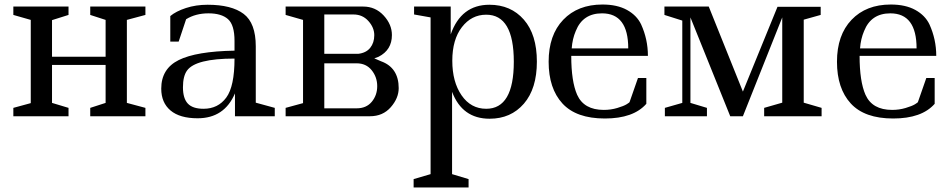

<svg xmlns="http://www.w3.org/2000/svg" viewBox="-20 -514 4192 849"><path d="M379 0V-37L447 -59V-227H210V-59L283 -37V0H39V-37L116 -58V-426L39 -448V-485H283V-448L210 -425V-263H447V-426L379 -448V-485H623V-448L541 -426V-59L623 -37V0Z M1195 0H1019V-101Q972 9 854 9Q775 9 734 -25.5Q693 -60 693 -122Q693 -210 770.5 -248.5Q848 -287 1017 -290V-333Q1017 -404 988 -429.5Q959 -455 902 -455Q845 -455 803 -429L770 -330H733V-443Q758 -464 802 -478.5Q846 -493 898 -493Q1004 -493 1057.5 -452.5Q1111 -412 1111 -309V-60L1195 -37ZM880 -33Q944 -33 980.5 -82.5Q1017 -132 1017 -255Q845 -255 807 -202Q789 -177 789 -128Q789 -79 810.5 -56Q832 -33 880 -33Z M1243 0V-37L1320 -58V-426L1243 -448V-485H1586Q1640 -485 1676.5 -445.5Q1713 -406 1713 -359Q1713 -293 1654 -263L1635 -256L1665 -243Q1704 -229 1723.5 -199Q1743 -169 1743 -124.5Q1743 -80 1708 -40Q1673 0 1616 0ZM1557 -234H1414V-35H1557Q1600 -35 1624 -64Q1648 -93 1648 -133Q1648 -173 1623.5 -203.5Q1599 -234 1557 -234ZM1414 -450V-276H1564Q1599 -280 1617 -302.5Q1635 -325 1635 -358.5Q1635 -392 1609 -421Q1583 -450 1543 -450Z M1811 -485H1973V-362Q2019 -493 2144 -493Q2239 -493 2296.5 -427Q2354 -361 2354 -241.5Q2354 -122 2296.5 -55.5Q2239 11 2145 11Q2024 11 1979 -108V256L2052 278V315H1809V278L1884 256V-437L1811 -450ZM2130 -449Q2065 -449 2022.5 -394Q1980 -339 1980 -245.5Q1980 -152 2021 -92.5Q2062 -33 2130 -33Q2252 -33 2252 -241Q2252 -449 2130 -449Z M2838 -169V-55Q2781 10 2654.5 10Q2528 10 2467 -56.5Q2406 -123 2406 -241Q2406 -359 2470.5 -426.5Q2535 -494 2644 -494Q2709 -494 2752.5 -470Q2796 -446 2815 -406Q2845 -340 2845 -267H2506Q2506 -154 2532 -95Q2562 -28 2650 -28Q2681 -28 2709.5 -36.5Q2738 -45 2751 -53Q2764 -61 2764 -63L2801 -169ZM2642 -455Q2557 -455 2526 -377Q2511 -342 2508 -300H2758Q2758 -455 2642 -455Z M2918 -485H3114L3265 -109L3418 -484H3609V-448L3534 -427V-60L3613 -37V0H3359V-37L3439 -60V-437L3265 0H3209L3033 -437V-59L3106 -37V0H2920V-37L2997 -59V-423L2918 -448Z M4113 -169V-55Q4056 10 3929.5 10Q3803 10 3742 -56.5Q3681 -123 3681 -241Q3681 -359 3745.5 -426.5Q3810 -494 3919 -494Q3984 -494 4027.5 -470Q4071 -446 4090 -406Q4120 -340 4120 -267H3781Q3781 -154 3807 -95Q3837 -28 3925 -28Q3956 -28 3984.5 -36.5Q4013 -45 4026 -53Q4039 -61 4039 -63L4076 -169ZM3917 -455Q3832 -455 3801 -377Q3786 -342 3783 -300H4033Q4033 -455 3917 -455Z"/></svg>

Font: Ledger
Style: Regular
Weight: 400
Designer: Denis Masharov
Foundry: Denis Masharov
Version: 1.001